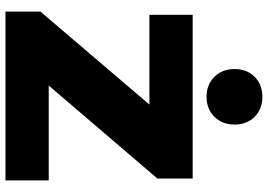

<svg xmlns="http://www.w3.org/2000/svg" viewBox="-162 -840 1002 719"><g transform="rotate(90 339.5 -481.0)"><path d="M36 -701H649V-569L301 -162H656V0H24V-131L372 -539H36ZM447 -858Q447 -812 418 -782.5Q389 -753 343 -753Q297 -753 268 -782.5Q239 -812 239 -858Q239 -904 268 -933Q297 -962 343 -962Q389 -962 418 -933Q447 -904 447 -858Z"/></g></svg>

Font: #9Slide03 Montserrat ExtraBold
Style: Regular
Weight: 800
Designer: Julieta Ulanovsky
Foundry: Julieta Ulanovsky
Version: Version 6.001